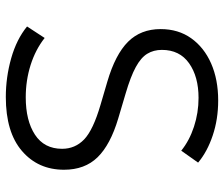

<svg xmlns="http://www.w3.org/2000/svg" viewBox="-75 -680 770 660"><g transform="rotate(90 310.0 -350.0)"><path d="M313.5 15Q245.5 15 180.2 -3.5Q115 -22 71 -58L110.5 -118.5Q150.5 -87 203.5 -70.2Q256.5 -53.5 314.5 -53.5Q394.5 -53.5 443 -85.2Q491.5 -117 491.5 -178.5Q491.5 -223 459.5 -254Q427.5 -285 340.5 -310.5L260.5 -334Q167 -361.5 123.5 -405.2Q80 -449 80 -517Q80 -578 111.5 -622.2Q143 -666.5 198.2 -690.8Q253.5 -715 325.5 -715Q390 -715 445.8 -696.2Q501.5 -677.5 539 -646L498 -588Q463.5 -616 415.5 -631.8Q367.5 -647.5 316.5 -647.5Q243.5 -647.5 197.5 -615Q151.5 -582.5 151.5 -521.5Q151.5 -493 164.8 -471.2Q178 -449.5 210.5 -431.8Q243 -414 301 -397L387 -371.5Q477.5 -344.5 520.5 -300.5Q563.5 -256.5 563.5 -185Q563.5 -96 499 -40.5Q434.5 15 313.5 15Z"/></g></svg>

Font: Geologica ExtraLight
Style: Regular
Weight: 200
Designer: Sindre Bremnes, Frode Helland
Foundry: Monokrom Skriftforlag AS
Version: Version 1.010; ttfautohint (v1.8.4.7-5d5b);gftools[0.9.28]